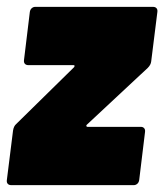

<svg xmlns="http://www.w3.org/2000/svg" viewBox="-25 -540 479 560"><path d="M-5 -15 13 -159Q15 -172 22 -178L191 -344Q195 -350 189 -350H58Q51 -350 47.5 -354Q44 -358 45 -365L62 -505Q63 -512 67.5 -516Q72 -520 78 -520H421Q428 -520 431.5 -516Q435 -512 434 -505L416 -361Q415 -351 406 -342L228 -176Q226 -174 227 -172Q228 -170 230 -170H386Q392 -170 395.5 -166Q399 -162 398 -155L381 -15Q380 -8 375.5 -4Q371 0 365 0H8Q1 0 -2.5 -4Q-6 -8 -5 -15Z"/></svg>

Font: Barlow Semi Condensed Black
Style: Italic
Weight: 900
Width: 4
Italic angle: -7°
Designer: Jeremy Tribby
Foundry: Tribby Type
Version: Version 1.408